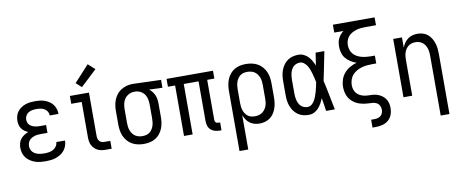

<svg xmlns="http://www.w3.org/2000/svg" viewBox="-79 -1119 4033 1686"><g transform="rotate(-10 1937.5 -276.0)"><path d="M247 8Q224 8 200 5.5Q176 3 153.5 -5Q131 -13 111 -26Q91 -39 76.5 -57.5Q62 -76 55 -99Q48 -122 48 -146Q48 -167 53.5 -187.5Q59 -208 72 -224.5Q85 -241 103 -252.5Q121 -264 141 -272Q124 -279 109 -289.5Q94 -300 83.5 -315Q73 -330 68.5 -348Q64 -366 64 -384Q64 -406 70 -427.5Q76 -449 89.5 -466.5Q103 -484 121.5 -496.5Q140 -509 160.5 -516Q181 -523 203 -525.5Q225 -528 247 -528Q269 -528 290.5 -525.5Q312 -523 332.5 -515.5Q353 -508 371.5 -496Q390 -484 403 -466.5Q416 -449 423 -428Q430 -407 430 -386Q430 -385 430 -384Q430 -383 430 -382H352Q352 -383 352 -383.5Q352 -384 352 -384Q352 -402 342 -418Q332 -434 316.5 -443Q301 -452 283 -455Q265 -458 247 -458Q229 -458 210.5 -455Q192 -452 176.5 -443Q161 -434 151.5 -417.5Q142 -401 142 -383Q142 -370 145.5 -358Q149 -346 157.5 -336.5Q166 -327 177 -321Q188 -315 200 -311.5Q212 -308 224.5 -306.5Q237 -305 250 -305H306V-235H250Q236 -235 221.5 -234Q207 -233 193.5 -229Q180 -225 167 -218Q154 -211 144.5 -200.5Q135 -190 130.5 -176Q126 -162 126 -147Q126 -134 130.5 -120.5Q135 -107 144.5 -96.5Q154 -86 166.5 -79Q179 -72 192 -68.5Q205 -65 219 -63.5Q233 -62 247 -62Q268 -62 288 -65Q308 -68 326 -77.5Q344 -87 356 -104.5Q368 -122 368 -142Q368 -142 368 -142Q368 -142 368 -142H446Q446 -142 446 -141.5Q446 -141 446 -141Q446 -118 438 -95.5Q430 -73 415.5 -55Q401 -37 381 -24.5Q361 -12 339 -4.5Q317 3 294 5.5Q271 8 247 8Z M783 0Q765 0 747 -3Q729 -6 713 -14Q697 -22 684 -35Q671 -48 663 -64Q655 -80 652 -98Q649 -116 649 -134V-450H556V-520H726V-134Q726 -122 729 -110Q732 -98 739.5 -88.5Q747 -79 758.5 -74.5Q770 -70 783 -70H837V0ZM674 -578 625 -622 758 -767 818 -713Z M1124 8Q1097 8 1070.5 2.5Q1044 -3 1020.5 -16Q997 -29 979 -49.5Q961 -70 950 -95Q939 -120 935 -146.5Q931 -173 931 -200V-320Q931 -346 935 -371.5Q939 -397 949 -421Q959 -445 975 -465.5Q991 -486 1013 -499.5Q1035 -513 1060 -520.5Q1085 -528 1111 -528Q1115 -528 1118.5 -528Q1122 -528 1125 -528L1369 -520V-450L1250 -454Q1266 -443 1278 -427.5Q1290 -412 1297.5 -394.5Q1305 -377 1308 -358Q1311 -339 1311 -320V-200Q1311 -173 1307 -147Q1303 -121 1293 -96.5Q1283 -72 1266 -51Q1249 -30 1226 -16.5Q1203 -3 1177 2.5Q1151 8 1124 8ZM1124 -62Q1141 -62 1157 -66Q1173 -70 1186.5 -80Q1200 -90 1209.5 -104.5Q1219 -119 1224 -134.5Q1229 -150 1231 -166.5Q1233 -183 1233 -200V-320Q1233 -344 1229 -367.5Q1225 -391 1212.5 -411Q1200 -431 1179 -443.5Q1158 -456 1134 -458H1125Q1123 -458 1121 -458Q1119 -458 1117 -458Q1092 -458 1069.5 -446Q1047 -434 1033 -414Q1019 -394 1014 -369.5Q1009 -345 1009 -320V-200Q1009 -183 1011 -166Q1013 -149 1019 -133Q1025 -117 1035 -103Q1045 -89 1059 -79.5Q1073 -70 1090 -66Q1107 -62 1124 -62Z M1799 8Q1778 8 1757.5 2.5Q1737 -3 1721 -17Q1705 -31 1698 -51.5Q1691 -72 1691 -93V-450H1559V0H1482V-450H1418V-520H1832V-450H1768V-93Q1768 -87 1770 -81Q1772 -75 1776.5 -70.5Q1781 -66 1787 -64Q1793 -62 1799 -62H1815V8Z M1939 215V-320Q1939 -347 1943 -373Q1947 -399 1957 -423.5Q1967 -448 1984 -469Q2001 -490 2024 -503.5Q2047 -517 2073 -522.5Q2099 -528 2126 -528Q2153 -528 2179.5 -522.5Q2206 -517 2229.5 -504Q2253 -491 2271 -470.5Q2289 -450 2300 -425Q2311 -400 2315 -373.5Q2319 -347 2319 -320V-200Q2319 -175 2316 -150Q2313 -125 2305 -101.5Q2297 -78 2283.5 -57Q2270 -36 2250 -21Q2230 -6 2205.5 1Q2181 8 2156 8Q2133 8 2110.5 2Q2088 -4 2069.5 -17.5Q2051 -31 2038 -50.5Q2025 -70 2017 -91V215ZM2126 -62Q2143 -62 2159.5 -66Q2176 -70 2190 -79.5Q2204 -89 2214.5 -103Q2225 -117 2231 -133Q2237 -149 2239 -166Q2241 -183 2241 -200V-320Q2241 -337 2239 -354Q2237 -371 2231 -387Q2225 -403 2215 -417Q2205 -431 2191 -440.5Q2177 -450 2160 -454Q2143 -458 2126 -458Q2109 -458 2093 -454Q2077 -450 2063.5 -440Q2050 -430 2040.5 -415.5Q2031 -401 2026 -385.5Q2021 -370 2019 -353.5Q2017 -337 2017 -320V-200Q2017 -183 2019 -166.5Q2021 -150 2026 -134.5Q2031 -119 2040.5 -104.5Q2050 -90 2063 -80Q2076 -70 2092.5 -66Q2109 -62 2126 -62Z M2595 8Q2570 8 2544.5 2Q2519 -4 2498 -19Q2477 -34 2462 -55Q2447 -76 2438 -100Q2429 -124 2426 -149Q2423 -174 2423 -200V-320Q2423 -346 2426 -371Q2429 -396 2438 -420Q2447 -444 2462 -465Q2477 -486 2498 -501Q2519 -516 2544.5 -522Q2570 -528 2595 -528Q2619 -528 2641.5 -517.5Q2664 -507 2680.5 -489.5Q2697 -472 2709 -451Q2721 -430 2730 -408Q2734 -436 2738.5 -464Q2743 -492 2747 -520H2825Q2812 -456 2799.5 -391.5Q2787 -327 2773 -263Q2788 -198 2800.5 -132Q2813 -66 2827 0H2749Q2745 -29 2740.5 -58Q2736 -87 2731 -116V-118Q2722 -95 2710 -73Q2698 -51 2681.5 -32.5Q2665 -14 2642.5 -3Q2620 8 2595 8ZM2595 -62Q2616 -62 2632.5 -75.5Q2649 -89 2659 -107Q2669 -125 2676 -144.5Q2683 -164 2688.5 -183.5Q2694 -203 2698.5 -223.5Q2703 -244 2707 -264Q2703 -283 2698.5 -302.5Q2694 -322 2688.5 -341.5Q2683 -361 2676 -379.5Q2669 -398 2658.5 -415Q2648 -432 2631.5 -445Q2615 -458 2595 -458Q2580 -458 2564.5 -452.5Q2549 -447 2538 -436.5Q2527 -426 2519.5 -411.5Q2512 -397 2508 -382Q2504 -367 2502.5 -351.5Q2501 -336 2501 -320V-200Q2501 -184 2502.5 -168.5Q2504 -153 2508 -138Q2512 -123 2519.5 -108.5Q2527 -94 2538 -83.5Q2549 -73 2564.5 -67.5Q2580 -62 2595 -62Z M3125 215V145H3154Q3170 145 3185 141Q3200 137 3211.5 127Q3223 117 3228 102.5Q3233 88 3233 72Q3233 54 3224 37Q3215 20 3198.5 11.5Q3182 3 3163 1.5Q3144 0 3125.5 -0.5Q3107 -1 3088.5 -4Q3070 -7 3052 -12.5Q3034 -18 3017.5 -27Q3001 -36 2987 -48Q2973 -60 2962 -75.5Q2951 -91 2944.5 -108.5Q2938 -126 2935 -144.5Q2932 -163 2932 -181Q2932 -214 2942.5 -246Q2953 -278 2974.5 -303Q2996 -328 3025 -344.5Q3054 -361 3086 -370Q3059 -379 3035 -394Q3011 -409 2993 -430.5Q2975 -452 2967 -479.5Q2959 -507 2959 -535Q2959 -553 2962 -572Q2965 -591 2973.5 -608Q2982 -625 2994 -639.5Q3006 -654 3021 -665H2939V-735H3311V-665H3218Q3197 -665 3176 -663Q3155 -661 3135 -655Q3115 -649 3096 -638.5Q3077 -628 3063.5 -612Q3050 -596 3043.5 -576Q3037 -556 3037 -535Q3037 -514 3043.5 -493.5Q3050 -473 3063.5 -457Q3077 -441 3096 -430.5Q3115 -420 3135 -414.5Q3155 -409 3176 -406.5Q3197 -404 3218 -404H3255V-334H3218Q3194 -334 3169.5 -331.5Q3145 -329 3122 -322Q3099 -315 3077.5 -302.5Q3056 -290 3040.5 -272Q3025 -254 3017.5 -230Q3010 -206 3010 -182Q3010 -182 3010 -182Q3010 -182 3010 -182Q3010 -159 3018 -138Q3026 -117 3042.5 -102Q3059 -87 3081 -79.5Q3103 -72 3125 -70.5Q3147 -69 3169.5 -68.5Q3192 -68 3213.5 -61.5Q3235 -55 3254 -42.5Q3273 -30 3286.5 -12Q3300 6 3305.5 28Q3311 50 3311 73Q3311 103 3300.5 132Q3290 161 3267 180.5Q3244 200 3214 207.5Q3184 215 3154 215Z M3733 215V-320Q3733 -337 3731 -353.5Q3729 -370 3724 -385.5Q3719 -401 3709.5 -415Q3700 -429 3687 -439Q3674 -449 3658 -453.5Q3642 -458 3625 -458Q3608 -458 3592 -453.5Q3576 -449 3563 -439Q3550 -429 3540.5 -415Q3531 -401 3526 -385.5Q3521 -370 3519 -353.5Q3517 -337 3517 -320V0H3439V-520H3517V-429Q3525 -450 3538 -469Q3551 -488 3569.5 -502Q3588 -516 3610.5 -522Q3633 -528 3655 -528Q3680 -528 3704 -521Q3728 -514 3746.5 -498.5Q3765 -483 3778 -461.5Q3791 -440 3798.5 -416.5Q3806 -393 3808.5 -368.5Q3811 -344 3811 -320V215Z"/></g></svg>

Font: Zed Sans
Style: Regular
Weight: 400
Designer: Belleve Invis
Foundry: Belleve Invis
Version: Version 1.0.0; ttfautohint (v1.8.4)